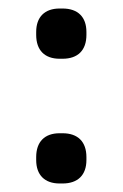

<svg xmlns="http://www.w3.org/2000/svg" viewBox="-20 -415 288 451"><path d="M65 -46V-39C65 -4 85 16 120 16H127C163 16 183 -4 183 -39V-46C183 -82 163 -102 127 -102H120C85 -102 65 -82 65 -46ZM65 -333C65 -297 85 -277 120 -277H127C163 -277 183 -297 183 -333V-340C183 -375 163 -395 127 -395H120C85 -395 65 -375 65 -340Z"/></svg>

Font: LT Superior Serif Medium
Style: Regular
Weight: 500
Designer: Daniel Lyons
Foundry: LyonsType
Version: Version 2.120;FEAKit 1.0